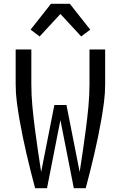

<svg xmlns="http://www.w3.org/2000/svg" viewBox="-20 -997 640 1017"><path d="M166 0Q154 -45 142.5 -90.5Q131 -136 120.5 -181.5Q110 -227 100.5 -273Q91 -319 83 -365Q75 -411 69 -457.5Q63 -504 63 -551V-735H146V-551Q146 -493 151.5 -434.5Q157 -376 164.5 -318Q172 -260 180.5 -202Q189 -144 198 -86L268 -441H332L402 -86Q411 -144 419.5 -202Q428 -260 435.5 -318Q443 -376 448.5 -434.5Q454 -493 454 -551V-735H537V-551Q537 -504 531 -457.5Q525 -411 517 -365Q509 -319 499.5 -273Q490 -227 479.5 -181.5Q469 -136 457.5 -90.5Q446 -45 434 0H371L300 -361L229 0ZM190 -804 142 -840 250 -977H350L386 -931L458 -840L410 -804L300 -923Z"/></svg>

Font: Nova
Style: Regular
Weight: 400
Monospace: yes
Designer: Belleve Invis
Foundry: Belleve Invis
Version: Version 24.1.4; ttfautohint (v1.8.4)